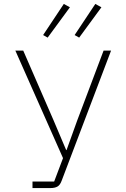

<svg xmlns="http://www.w3.org/2000/svg" viewBox="-20 -955 640 975"><path d="M145 -33H255L300 -152L58 -698H98L252 -344L316 -193H318L372 -343L506 -698H544L293 -37Q285 -15 271.5 -7.5Q258 0 236 0H145ZM222 -764 199 -777 304 -935 335 -918ZM382 -764 359 -777 464 -935 495 -918Z"/></svg>

Font: IBM Plex Mono ExtLt
Style: Regular
Weight: 200
Monospace: yes
Designer: Mike Abbink, Paul van der Laan, Pieter van Rosmalen
Foundry: Bold Monday
Version: Version 2.3